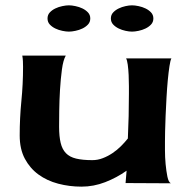

<svg xmlns="http://www.w3.org/2000/svg" viewBox="-20 -697 710 728"><path d="M605.5 -161.1Q605.5 -151.4 605.5 -126.5Q605.5 -101.6 607.9 -75.2Q610.4 -48.8 614.7 -27.3Q619.1 -5.9 627.9 -2L456.1 -2.9L460 -49.8Q422.9 -23.4 378.9 -6.3Q335 10.7 289.1 10.7Q243.2 10.7 200.7 -0.5Q158.2 -11.7 126 -35.2Q93.8 -58.6 74.2 -95.2Q54.7 -131.8 54.7 -183.6Q54.7 -249 61 -313.5Q67.4 -377.9 67.4 -443.4Q67.4 -454.1 66.9 -464.8Q66.4 -475.6 64.5 -486.3H229.5Q219.7 -469.7 214.8 -433.6Q210 -397.5 207.5 -356.4Q205.1 -315.4 204.6 -276.9Q204.1 -238.3 204.1 -216.8Q204.1 -179.7 210 -155.3Q215.8 -130.9 230 -116.2Q244.1 -101.6 268.6 -95.7Q293 -89.8 330.1 -89.8Q350.6 -89.8 369.6 -97.2Q388.7 -104.5 406.2 -116.2Q423.8 -127.9 438.5 -142.6Q453.1 -157.2 464.8 -171.9Q466.8 -214.8 467.8 -256.8Q468.8 -298.8 468.8 -341.8Q468.8 -350.6 468.8 -370.6Q468.8 -390.6 467.8 -412.1Q466.8 -433.6 464.4 -451.7Q461.9 -469.7 458 -475.6H629.9Q626 -468.8 622.6 -446.3Q619.1 -423.8 616.2 -393.1Q613.3 -362.3 611.3 -326.2Q609.4 -290 607.9 -257.3Q606.4 -224.6 606 -198.7Q605.5 -172.9 605.5 -161.1ZM322.3 -627Q322.3 -613.3 313.5 -604Q304.7 -594.7 292.5 -588.9Q280.3 -583 266.1 -580.1Q252 -577.1 241.2 -577.1Q230.5 -577.1 216.3 -580.1Q202.1 -583 189.9 -588.9Q177.7 -594.7 168.9 -604Q160.2 -613.3 160.2 -627Q160.2 -640.6 168.9 -649.9Q177.7 -659.2 189.9 -665Q202.1 -670.9 216.3 -673.8Q230.5 -676.8 241.2 -676.8Q252 -676.8 266.1 -673.8Q280.3 -670.9 292.5 -665Q304.7 -659.2 313.5 -649.9Q322.3 -640.6 322.3 -627ZM480.5 -676.8Q491.2 -676.8 505.4 -673.8Q519.5 -670.9 531.7 -665Q543.9 -659.2 552.7 -649.9Q561.5 -640.6 561.5 -627Q561.5 -613.3 552.7 -604Q543.9 -594.7 531.7 -588.9Q519.5 -583 505.4 -580.1Q491.2 -577.1 480.5 -577.1Q469.7 -577.1 456.1 -580.1Q442.4 -583 430.2 -588.9Q418 -594.7 409.2 -604Q400.4 -613.3 400.4 -627Q400.4 -640.6 409.2 -649.9Q418 -659.2 430.2 -665Q442.4 -670.9 456.1 -673.8Q469.7 -676.8 480.5 -676.8Z"/></svg>

Font: Cherry Cream Soda
Style: Regular
Weight: 400
Designer: Font Diner, Inc
Foundry: Font Diner, Inc
Version: Version 1.001